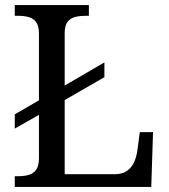

<svg xmlns="http://www.w3.org/2000/svg" viewBox="-20 -734 663 754"><path d="M38 0V-42H51Q74 -42 92.5 -47Q111 -52 122 -67.5Q133 -83 133 -114V-283L38 -229V-285L133 -340V-600Q133 -632 122 -647Q111 -662 92.5 -667Q74 -672 51 -672H38V-714H329V-672H316Q294 -672 275.5 -667.5Q257 -663 245.5 -648.5Q234 -634 234 -604V-398L390 -489V-431L234 -341V-50H431Q461 -50 479.5 -63.5Q498 -77 507 -98Q516 -119 519 -140L529 -215H581L574 0Z"/></svg>

Font: Noto Serif Tibetan
Style: Regular
Weight: 400
Designer: Monotype Design Team
Foundry: Monotype Imaging Inc.
Version: Version 2.103